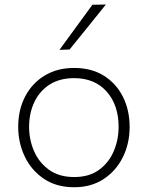

<svg xmlns="http://www.w3.org/2000/svg" viewBox="-20 -798 637 828"><path d="M300 9.5Q223.5 9.5 169.5 -26.8Q115.5 -63 87 -122.5Q58.5 -182 58.5 -251Q58.5 -325 88.8 -382.5Q119 -440 173.2 -472.5Q227.5 -505 299.5 -505Q374 -505 427.5 -471.8Q481 -438.5 510 -380.8Q539 -323 539 -251Q539 -178 509.2 -119Q479.5 -60 426 -25.2Q372.5 9.5 300 9.5ZM300 -34.5Q364.5 -34.5 407 -65.5Q449.5 -96.5 470.5 -146Q491.5 -195.5 491.5 -251Q491.5 -345 440 -403Q388.5 -461 300 -461Q236.5 -461 193.2 -432.8Q150 -404.5 127.8 -357Q105.5 -309.5 105.5 -251Q105.5 -195.5 127 -146Q148.5 -96.5 191.8 -65.5Q235 -34.5 300 -34.5ZM236.5 -583Q272 -632 308 -681Q343.5 -729.5 378.5 -777.5L436.5 -778.5Q397 -729 358 -680.8Q319 -632.5 280 -584.5Z"/></svg>

Font: Heraclito ExtraLight
Style: Regular
Weight: 200
Designer: Kostas Bartsokas (font) & Cristiano Sobral (main changes)
Foundry: Kostas Bartsokas (font) & Cristiano Sobral (main changes)
Version: Version 1.00;July 8, 2020;FontCreator 13.0.0.2655 64-bit